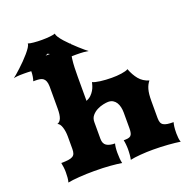

<svg xmlns="http://www.w3.org/2000/svg" viewBox="-171 -1028 1154 1172"><g transform="rotate(-20 406.0 -441.5)"><path d="M75.7 0Q79.6 -12.7 81.1 -30.3Q82.5 -47.9 82.5 -64.9Q82.5 -80.6 80.6 -96.2Q78.6 -111.8 75.7 -127Q103 -127 120.8 -129.4Q138.7 -131.8 149.4 -137.9Q160.2 -144 164.3 -155.3Q168.5 -166.5 168.5 -184.1V-266.1Q168.5 -281.7 166.3 -297.4Q164.1 -313 159.9 -325.9Q155.8 -338.9 149.4 -347.7Q143.1 -356.4 134.8 -358.9Q152.3 -364.7 160.4 -385.5Q168.5 -406.2 168.5 -445.8V-590.8Q168 -611.8 163.1 -624.3Q158.2 -636.7 149.7 -643.3Q141.1 -649.9 128.7 -652.1Q116.2 -654.3 100.6 -654.3H85.4Q89.4 -664.1 92.3 -681.4Q95.2 -698.7 95.2 -717.8Q95.2 -736.3 92.5 -753.7Q89.8 -771 85.4 -781.2Q94.7 -779.8 107.9 -778.8Q121.1 -777.8 136.7 -777.1Q152.3 -776.4 169.9 -775.9Q187.5 -775.4 206.1 -775.4Q231 -775.4 256.3 -776.4Q281.7 -777.3 304.9 -779.3Q328.1 -781.2 347.9 -784.7Q367.7 -788.1 380.9 -793.5Q371.1 -774.4 365 -751Q358.9 -727.5 355.5 -701.2Q352.1 -674.8 351.1 -646Q350.1 -617.2 350.1 -587.4V-430.7Q369.1 -438.5 381.6 -450.7Q394 -462.9 402.1 -476.6Q410.2 -490.2 414.3 -503.7Q418.5 -517.1 420.9 -527.3Q427.2 -523.4 440.2 -520.3Q453.1 -517.1 470 -514.9Q486.8 -512.7 505.9 -511.5Q524.9 -510.3 543 -510.3Q559.1 -510.3 575.7 -511.2Q592.3 -512.2 606.9 -514.4Q621.6 -516.6 633.3 -519.8Q645 -522.9 650.9 -527.3Q666.5 -485.8 690.2 -457Q713.9 -428.2 753.4 -416.5Q745.6 -406.7 739.7 -395.5Q733.9 -384.3 729.7 -369.9Q725.6 -355.5 723.6 -336.9Q721.7 -318.4 721.7 -293.9V-184.1Q721.7 -166.5 725.8 -155.3Q730 -144 740 -137.9Q750 -131.8 765.9 -129.4Q781.7 -127 805.2 -127Q803.7 -121.1 802.2 -114.7Q800.8 -108.4 799.8 -100.3Q798.8 -92.3 798.1 -81.8Q797.4 -71.3 797.4 -57.1Q797.4 -43 799.1 -26.4Q800.8 -9.8 805.2 0Q790 -2.4 770 -4.6Q750 -6.8 727.3 -8.5Q704.6 -10.3 679.7 -11.2Q654.8 -12.2 629.9 -12.2Q609.9 -12.2 588.6 -11.5Q567.4 -10.7 547.4 -9Q527.3 -7.3 510 -5.1Q492.7 -2.9 481 0Q482.4 -5.9 483.6 -13.7Q484.9 -21.5 485.6 -30.8Q486.3 -40 486.8 -49.8Q487.3 -59.6 487.3 -68.4Q487.3 -73.2 486.8 -81.5Q486.3 -89.8 485.6 -98.4Q484.9 -106.9 483.6 -114.7Q482.4 -122.6 481 -127Q497.6 -127 508.5 -128.7Q519.5 -130.4 526.4 -136.2Q533.2 -142.1 536.1 -153.6Q539.1 -165 539.1 -184.1V-285.6Q539.1 -304.7 535.2 -321.8Q531.2 -338.9 523.2 -351.8Q515.1 -364.7 502.4 -372.3Q489.7 -379.9 471.7 -379.9Q459.5 -379.9 439.2 -375.7Q418.9 -371.6 399.2 -361.6Q379.4 -351.6 365 -334.7Q350.6 -317.9 350.6 -293V-184.1Q350.6 -152.3 370.1 -139.6Q389.6 -127 424.8 -127Q421.9 -116.7 420.2 -101.6Q418.5 -86.4 418.5 -69.3Q418.5 -50.8 419.9 -32Q421.4 -13.2 424.8 0Q393.6 -4.9 350.6 -8.5Q307.6 -12.2 245.6 -12.2Q222.2 -12.2 197.5 -11.5Q172.9 -10.7 150.1 -9Q127.4 -7.3 107.9 -5.1Q88.4 -2.9 75.7 0ZM-19.5 -712.4Q-13.2 -716.8 0.5 -728.5Q14.2 -740.2 31.2 -756Q48.3 -771.7 66.2 -789.9Q84 -808 98.9 -825.4Q113.8 -842.8 123.3 -857.4Q132.8 -872.1 132.8 -881.2V-882.7Q137.7 -880.5 147.2 -878.8Q156.7 -877.2 169.2 -875.9Q181.6 -874.6 195.3 -874.1Q209 -873.5 221.7 -873.5Q251.5 -873.5 275.1 -876.1Q298.8 -878.7 309.1 -882.7V-881.2Q309.1 -872.4 318.8 -857.6Q328.6 -842.8 344 -825.6Q359.4 -808.3 378.2 -790Q397 -771.7 414.3 -756Q431.6 -740.2 445.8 -728.5Q460 -716.8 466.3 -712.4Q459.5 -714.2 437.7 -716.1Q416 -717.9 385.3 -717.9Q356 -717.9 339.4 -716.1Q322.8 -714.2 314 -712.4Q310.1 -718.3 303 -726.3Q295.9 -734.4 285.2 -743.7Q274.4 -753.1 259.5 -763.1Q244.6 -773.2 225.1 -782.7Q203.6 -773.2 187.3 -763.1Q170.9 -753.1 159.2 -743.7Q147.5 -734.4 139.9 -726.3Q132.3 -718.3 127.9 -712.4Q124.5 -713.5 116.7 -714.4Q108.9 -715.3 98.1 -716.2Q87.4 -717.2 74.2 -717.5Q61 -717.9 46.9 -717.9Q16.6 -717.9 2 -716.2Q-12.7 -714.6 -19.5 -712.4Z"/></g></svg>

Font: Arbutus
Style: Regular
Weight: 400
Designer: Karolina Lach
Foundry: Sorkin Type Co.
Version: Version 1.002